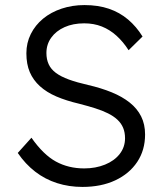

<svg xmlns="http://www.w3.org/2000/svg" viewBox="-20 -727 646 757"><path d="M50 -124 104 -184Q151 -117 200.5 -90Q250 -63 312 -63Q357 -63 394 -78Q431 -93 452 -120Q473 -147 473 -182Q473 -205 465.5 -223Q458 -241 443 -255Q428 -269 406 -280Q384 -291 355.5 -300Q327 -309 292 -318Q241 -330 202.5 -346.5Q164 -363 137.5 -387Q111 -411 97.5 -442.5Q84 -474 84 -517Q84 -558 101.5 -593Q119 -628 150 -653.5Q181 -679 223 -693Q265 -707 313 -707Q367 -707 409.5 -692.5Q452 -678 485 -650Q518 -622 542 -583L487 -529Q466 -562 439.5 -586Q413 -610 381.5 -622.5Q350 -635 312 -635Q268 -635 234.5 -620Q201 -605 182 -578.5Q163 -552 163 -518Q163 -493 172 -473.5Q181 -454 200.5 -439.5Q220 -425 251.5 -413.5Q283 -402 327 -392Q379 -380 420.5 -363Q462 -346 491.5 -322.5Q521 -299 536.5 -268Q552 -237 552 -197Q552 -135 521 -88.5Q490 -42 434.5 -16Q379 10 305 10Q252 10 205 -5Q158 -20 119 -50Q80 -80 50 -124Z"/></svg>

Font: Our Lexend Light
Style: Regular
Weight: 300
Designer: Bonnie Shaver-Troup, Thomas Jockin
Foundry: Lexend
Version: Version 1.007